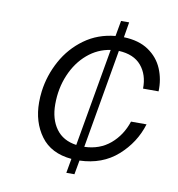

<svg xmlns="http://www.w3.org/2000/svg" viewBox="-77 -678 755 816"><g transform="rotate(10 300.0 -270.0)"><path d="M522 -341Q523 -401 490.5 -439.5Q458 -478 393 -481L319 -54Q385 -56 430.5 -94.5Q476 -133 496 -194H563Q538 -112 472.5 -54Q407 4 309 7L298 68H263L274 6Q185 -2 141 -62Q97 -122 97 -207Q97 -231 100 -255Q109 -325 143.5 -388Q178 -451 235.5 -492.5Q293 -534 368 -541L380 -608H415L404 -542Q469 -540 511 -511.5Q553 -483 572 -438Q591 -393 589 -341ZM284 -56 358 -479Q303 -471 259.5 -434Q216 -397 191 -338.5Q166 -280 166 -211Q166 -147 196 -105.5Q226 -64 284 -56Z"/></g></svg>

Font: Be Vietnam Light
Style: Italic
Weight: 300
Italic angle: -9.222°
Designer: Gabriel Lam
Foundry: TypeRant
Version: Version 3.000